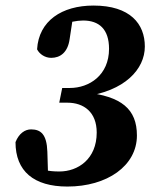

<svg xmlns="http://www.w3.org/2000/svg" viewBox="-20 -666 586 701"><path d="M226 15.1C370.7 15.1 479.9 -60.2 479.9 -171.4C479.9 -267.6 423.7 -314.7 290.4 -328.8L287.4 -313.7C435 -333.1 508.8 -413 508.8 -496.2C508.8 -578.4 455.8 -645.7 321.2 -645.7C206.1 -645.7 121.4 -590 115.4 -485.9C124.1 -468.4 144.4 -454.8 167 -454.8C199.9 -454.8 227.2 -474.5 234.1 -522.4L248.4 -616.5L197.6 -572.8C227.7 -584.9 260.7 -591.1 283.5 -591.1C341.4 -591.1 378.1 -559.9 378.1 -487.8C378.1 -391.5 305.9 -344.8 235.1 -344.8H207.1L196.3 -291.1H226C285.6 -291.1 333.1 -257.1 333.1 -182.1C333.1 -85 264.5 -39.9 196.9 -39.9C154.9 -39.9 128.1 -46.6 102.6 -61.7L155.8 -16.1L152.9 -112.1C150.8 -175.9 128.8 -193.3 94 -193.6C71.2 -193.9 49.1 -178.7 36.6 -147.1C36.6 -40.7 103.7 15.1 226 15.1Z"/></svg>

Font: Source Serif 4 Variable
Style: Italic
Weight: 400
Italic angle: -12°
Designer: Frank Grießhammer
Foundry: Adobe Systems Incorporated
Version: Version 4.004;hotconv 1.0.116;makeotfexe 2.5.65601